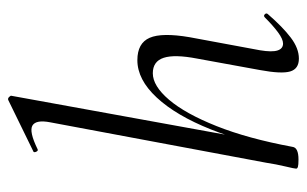

<svg xmlns="http://www.w3.org/2000/svg" viewBox="-165 -601 775 485"><g transform="rotate(-90 222.5 -358.5)"><path d="M62 8Q48 8 43.5 6.5Q39 5 39 2Q39 -2 44.5 -25Q50 -48 54 -74L156 -619Q163 -655 148 -664Q133 -673 88 -651Q84 -649 81.5 -655Q79 -661 83 -662L212 -725Q216 -727 220 -723Q224 -719 223 -717L94 -7Q92 8 62 8ZM317 9Q291 9 284.5 -13Q278 -35 288 -89L317 -248Q328 -305 319 -332.5Q310 -360 280 -360Q248 -360 213 -319Q178 -278 146.5 -199Q115 -120 94 -7L82 -8Q103 -125 138 -213Q173 -301 218.5 -350Q264 -399 313 -399Q356 -399 369.5 -368Q383 -337 371 -267L338 -89Q333 -59 337.5 -45Q342 -31 355 -31Q366 -31 383 -43.5Q400 -56 421 -77Q425 -81 429 -77Q433 -73 429 -69Q397 -32 370 -11.5Q343 9 317 9Z"/></g></svg>

Font: Cormorant
Style: Italic
Weight: 400
Italic angle: -10°
Designer: Christian Thalmann (Catharsis Fonts)
Foundry: Catharsis Fonts
Version: Version 4.000